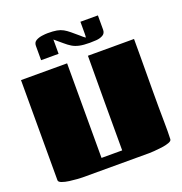

<svg xmlns="http://www.w3.org/2000/svg" viewBox="-151 -1003 1075 1135"><g transform="rotate(-20 386.0 -436.0)"><path d="M451 -665H741V-558L740 -344V-237Q740 -187 741 -136Q742 -85 740 -35Q740 -24 721 -17Q702 -10 675.5 -6.5Q649 -3 626 -1.5Q603 0 595 0H175Q166 0 143 -1.5Q120 -3 94 -6.5Q68 -10 49 -17Q30 -24 30 -35V-665H320V-70H450Q450 -219 450 -368Q450 -517 451 -665ZM292 -735H182V-825Q182 -847 198.5 -856.5Q215 -866 236.5 -869Q258 -872 273 -872Q308 -872 330 -868Q352 -864 369 -854.5Q386 -845 404 -830Q422 -815 449 -792Q456 -786 462 -780.5Q468 -775 476 -770Q478 -776 478 -793.5Q478 -811 478 -818V-869H588V-779Q588 -756 570 -746Q552 -736 528.5 -734.5Q505 -733 488 -733Q449 -733 423.5 -738.5Q398 -744 379 -755.5Q360 -767 340 -784.5Q320 -802 292 -825Z"/></g></svg>

Font: Gajraj One
Style: Regular
Weight: 400
Designer: Saurabh Sharma
Foundry: Saurabh Sharma
Version: Version 1.000